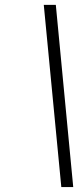

<svg xmlns="http://www.w3.org/2000/svg" viewBox="-20 -718 332 786"><path d="M208.5 -698.2 279.8 47.9H231L159.2 -698.2Z"/></svg>

Font: Linux Biolinum Capitals O
Style: Italic Samll Caps
Weight: 400
Italic angle: -12°
Designer: Philipp H. Poll
Foundry: Philipp H. Poll
Version: Version 0.6.2